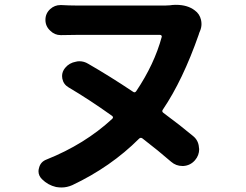

<svg xmlns="http://www.w3.org/2000/svg" viewBox="-20 -746 1040 811"><path d="M697.3 -723.6Q710 -725.6 722.7 -725.6Q772.5 -725.6 802.7 -702.1Q823.2 -687.5 829.1 -662.1Q831.1 -653.3 831.1 -644.5Q831.1 -628.9 824.2 -613.3Q821.3 -607.4 819.3 -599.6Q752 -407.2 668 -283.2Q662.1 -275.4 669.9 -269.5Q741.2 -216.8 794.9 -171.9Q818.4 -153.3 820.3 -123Q821.3 -119.1 821.3 -116.2Q821.3 -89.8 803.7 -69.3Q784.2 -46.9 754.9 -44.9Q752.9 -44.9 750 -44.9Q723.6 -44.9 703.1 -62.5Q650.4 -108.4 582 -161.1Q574.2 -167 567.4 -160.2Q448.2 -41 285.2 36.1Q262.7 45.9 240.2 45.9Q228.5 45.9 216.8 43.9Q182.6 36.1 157.2 10.7Q142.6 -3.9 142.6 -22.5Q142.6 -29.3 144.5 -35.2Q150.4 -62.5 176.8 -72.3Q337.9 -136.7 454.1 -244.1Q460.9 -251 453.1 -256.8Q357.4 -325.2 269.5 -377Q248 -389.6 243.2 -414.1Q242.2 -419.9 242.2 -424.8Q242.2 -443.4 254.9 -459Q272.5 -480.5 300.8 -485.4Q307.6 -487.3 315.4 -487.3Q335 -487.3 352.5 -476.6Q444.3 -423.8 542 -358.4Q549.8 -352.5 555.7 -361.3Q631.8 -474.6 663.1 -589.8Q664.1 -592.8 662.1 -595.7Q660.2 -598.6 656.2 -598.6H300.8Q277.3 -598.6 239.3 -597.7Q238.3 -597.7 236.3 -597.7Q210.9 -597.7 192.4 -616.2Q171.9 -634.8 171.9 -662.1Q171.9 -689.5 192.4 -708Q210.9 -724.6 235.4 -724.6Q237.3 -724.6 239.3 -724.6Q273.4 -722.7 300.8 -722.7H679.7Q688.5 -722.7 697.3 -723.6Z"/></svg>

Font: Gen Jyuu GothicX Bold
Style: Bold
Weight: 700
Designer: Ryoko NISHIZUKA (kana &amp; ideographs); Paul D. Hunt (Latin, Greek &amp; Cyrillic); Wenlong ZHANG (bopomofo); Sandoll C
Version: Version 1.058.20140828